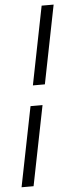

<svg xmlns="http://www.w3.org/2000/svg" viewBox="-58 -741 347 903"><g transform="rotate(-5 115.5 -289.5)"><path d="M6.3 131.8 81.5 -244.6H138.2L63 131.8ZM157.7 -340.8H101.1L174.8 -710.9H231.4Z"/></g></svg>

Font: Franko
Style: Light Italic
Weight: 300
Designer: Google
Version: Version 1.200310; 2013